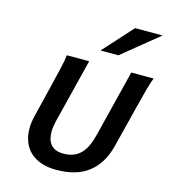

<svg xmlns="http://www.w3.org/2000/svg" viewBox="-140 -1093 1069 1215"><g transform="rotate(15 394.5 -485.0)"><path d="M788.6 -705.6Q776.4 -676.3 762 -623.8Q747.6 -571.3 729 -495.6L662.1 -229.5Q632.3 -111.3 553.5 -49.6Q474.6 12.2 340.8 12.2Q283.7 12.2 240.5 -3.4Q197.3 -19 168.7 -46.9Q140.1 -74.7 125.7 -113.3Q111.3 -151.9 111.3 -197.3Q111.3 -235.8 121.6 -278.3L174.8 -495.6Q192.4 -567.4 204.8 -621.8Q217.3 -676.3 219.7 -705.6H366.2L261.2 -284.7Q256.8 -266.1 254.2 -247.8Q251.5 -229.5 251.5 -212.4Q251.5 -188.5 257.1 -167.7Q262.7 -147 275.4 -131.6Q288.1 -116.2 308.6 -107.4Q329.1 -98.6 358.9 -98.6Q398.4 -98.6 427.2 -110.8Q456.1 -123 476.3 -145.5Q496.6 -168 510.3 -199.7Q523.9 -231.4 533.7 -270.5L642.1 -705.6ZM772.9 -983.4 535.2 -790H418L592.8 -983.4Z"/></g></svg>

Font: Andika New Basic
Style: Bold Italic
Weight: 700
Italic angle: -14°
Designer: Victor Gaultney, Annie Olsen, Pablo Ugerman
Foundry: SIL International
Version: Version 5.500